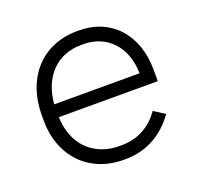

<svg xmlns="http://www.w3.org/2000/svg" viewBox="-99 -633 770 746"><g transform="rotate(-20 285.5 -260.0)"><path d="M292 6H298C386 6 456 -34 507 -105L462 -134C427 -84 374 -50 303 -50H294C187 -50 115 -123 111 -234V-236H520V-283C520 -429 432 -526 299 -526H292C147 -526 51 -421 51 -264V-244C51 -96 148 6 292 6ZM111 -289C120 -399 187 -470 288 -470H297C395 -470 461 -399 464 -292V-289Z"/></g></svg>

Font: Fixel Text Light
Style: Regular
Weight: 300
Width: 4
Designer: AlfaBravo + MacPaw
Foundry: Kyrylo Tkachov, Marchela Mozhyna, Serhii Makarenko, Maria Weinstein, Zakhar Kryvoshyya
Version: Version 1.211